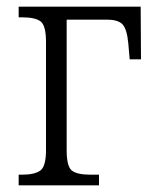

<svg xmlns="http://www.w3.org/2000/svg" viewBox="-20 -556 467 576"><path d="M36 0V-32H47Q83 -32 100.5 -44Q118 -56 118 -106V-430Q118 -480 101.5 -492Q85 -504 47 -504H36V-536H402L403 -378H369L365 -425Q361 -468 348 -482.5Q335 -497 301 -497H180V-105Q180 -56 196 -44Q212 -32 250 -32H277V0Z"/></svg>

Font: Noto Serif SemiCondensed Light
Style: Regular
Weight: 300
Width: 4
Designer: Monotype Design Team
Foundry: Monotype Imaging Inc.
Version: Version 2.013